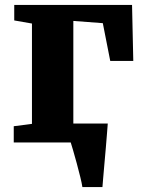

<svg xmlns="http://www.w3.org/2000/svg" viewBox="-20 -575 578 775"><path d="M312.5 180Q310.5 165.5 304 139.2Q297.5 113 289.8 84.2Q282 55.5 275.2 32.2Q268.5 9 265.5 0L230.5 -76.5H415Q414 -63.5 412 -37.5Q410 -11.5 407.2 21.2Q404.5 54 401.5 86Q398.5 118 396.5 143.5Q394.5 169 393.5 180ZM35.5 0V-65.5L109 -75V-480L37.5 -492.5V-555H513L518 -329H425L395 -481.5L276 -490.5V-75L388.5 -65.5V0Z"/></svg>

Font: Merriweather 20pt Black
Style: Regular
Weight: 900
Version: Version 2.100